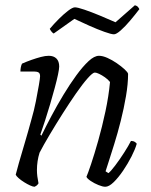

<svg xmlns="http://www.w3.org/2000/svg" viewBox="-20 -713 575 733"><path d="M112 0Q106 0 95 -5Q84 -10 72 -17.5Q60 -25 51 -33Q42 -41 40 -46Q43 -59 52 -90.5Q61 -122 74 -165.5Q87 -209 100 -257Q110 -291 117 -326.5Q124 -362 128.5 -388.5Q133 -415 133 -422Q133 -433 127 -436.5Q121 -440 110 -440H58Q58 -448 59.5 -456Q61 -464 64 -470Q82 -478 100.5 -484.5Q119 -491 136 -495.5Q153 -500 166 -500Q185 -500 195.5 -489.5Q206 -479 206 -459Q206 -450 201.5 -428.5Q197 -407 189 -377.5Q181 -348 171.5 -315.5Q162 -283 152 -252.5Q142 -222 134 -199L138 -195Q155 -230 176.5 -270.5Q198 -311 222.5 -351.5Q247 -392 271.5 -425.5Q296 -459 318 -479.5Q340 -500 358 -500Q372 -500 390 -492Q408 -484 425.5 -472Q443 -460 455.5 -448.5Q468 -437 469 -431Q469 -393 461 -346Q453 -299 441 -251.5Q429 -204 416 -162.5Q403 -121 394 -93Q385 -65 383 -59L394 -52Q403 -59 420 -81.5Q437 -104 454 -130.5Q471 -157 480 -175Q489 -175 495 -171Q501 -167 502 -164Q496 -143 482 -115.5Q468 -88 450 -61.5Q432 -35 414 -17.5Q396 0 382 0Q372 0 356 -6.5Q340 -13 326.5 -22Q313 -31 310 -38Q315 -49 327.5 -86Q340 -123 355 -176Q370 -229 382.5 -287.5Q395 -346 400 -400Q392 -410 380.5 -418Q369 -426 358.5 -431Q348 -436 342 -436Q334 -436 314.5 -414Q295 -392 270 -356Q245 -320 219 -279Q193 -238 169.5 -198.5Q146 -159 131 -130Q126 -114 123.5 -97.5Q121 -81 121 -64Q121 -52 122.5 -40Q124 -28 127 -13Q125 -10 122.5 -7Q120 -4 112 0ZM415 -582Q405 -582 378.5 -591.5Q352 -601 320.5 -615Q289 -629 264 -641L185 -585Q181 -587 176.5 -592.5Q172 -598 170 -603Q186 -622 204.5 -640.5Q223 -659 240 -672Q257 -685 266 -685Q276 -685 302.5 -676Q329 -667 361.5 -653.5Q394 -640 421 -628L495 -693Q503 -691 507 -686Q511 -681 512 -678Q496 -657 477 -634.5Q458 -612 441 -597Q424 -582 415 -582Z"/></svg>

Font: Texturina Medium 12pt Thin
Style: Italic
Weight: 250
Italic angle: -11°
Version: Version 1.002